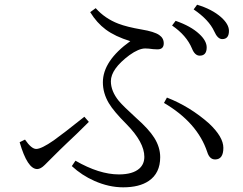

<svg xmlns="http://www.w3.org/2000/svg" viewBox="-20 -800 1040 821"><path d="M302.7 -112.8Q404.3 -54.2 488.3 -54.2Q547.9 -54.2 576.2 -79.6Q597.2 -98.6 597.2 -129.4Q597.2 -191.4 521 -269Q466.3 -323.7 445.3 -358.9Q419.9 -401.9 419.9 -448.2Q419.9 -539.6 537.1 -624Q472.2 -644 432.1 -673.8Q394 -702.1 365.7 -748L389.2 -765.1Q428.7 -720.7 486.3 -698.7Q522.9 -684.6 585.9 -673.8Q639.2 -665 660.6 -650.4Q680.2 -637.2 680.2 -614.7Q680.2 -588.9 653.3 -588.9Q644 -588.9 635.3 -589.8Q613.8 -592.8 601.1 -592.8Q573.2 -592.8 533.2 -564Q454.1 -504.9 454.1 -452.6Q454.1 -410.2 488.3 -368.2Q506.8 -346.2 562 -295.9Q616.2 -248 639.6 -210.9Q665 -170.4 665 -127.9Q665 -59.6 616.2 -26.4Q575.7 1 506.8 1Q445.8 1 383.8 -26.4Q329.6 -50.3 287.1 -89.8ZM693.8 -382.8Q792.5 -344.2 874 -272Q935.1 -214.4 935.1 -168Q935.1 -118.2 899.9 -118.2Q876 -118.2 866.2 -149.9Q824.2 -275.9 681.2 -359.9ZM86.9 -203.1Q114.3 -163.1 134.8 -163.1Q157.2 -163.1 210.4 -200.2Q249 -227.5 340.8 -300.8L359.9 -278.8Q302.7 -221.7 266.1 -188Q240.2 -163.6 197.8 -121.1L171.9 -95.2Q153.8 -77.1 139.2 -77.1Q97.2 -77.1 64 -191.9ZM731 -710.9Q795.9 -688.5 832 -654.8Q863.8 -625.5 863.8 -597.2Q863.8 -562 834 -562Q813 -562 800.8 -592.8Q777.3 -648.9 715.8 -690.9ZM822.8 -779.8Q886.7 -760.7 925.8 -726.1Q959 -696.3 959 -668Q959 -632.8 930.2 -632.8Q910.6 -632.8 896 -666Q873.5 -715.3 808.1 -759.8Z"/></svg>

Font: I.Ming
Style: Regular
Weight: 400
Designer: Ichiten Fonts Project
Version: Version 5.10 Mar 24, 2018